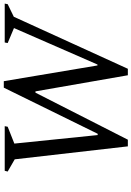

<svg xmlns="http://www.w3.org/2000/svg" viewBox="143 -848 710 1037"><g transform="rotate(-90 498.5 -330.0)"><path d="M226 5 156 -606 90 -644 94 -660H335L332 -644L241 -608L287 -158H294L543 -665H578L663 -159H668L865 -610L784 -644L787 -660H997L994 -644L926 -611L645 5H610L523 -494H516L262 5Z"/></g></svg>

Font: Spectral SC
Style: Italic
Weight: 400
Italic angle: -10°
Designer: Jean-Baptiste Levee
Foundry: Production Type
Version: Version 2.001